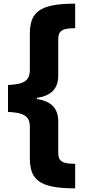

<svg xmlns="http://www.w3.org/2000/svg" viewBox="-20 -819 473 1055"><path d="M393 216V81C322 81 300 67 300 21V-151C300 -227 259 -263 183 -275V-281C259 -293 300 -329 300 -405V-604C300 -650 322 -664 393 -664V-799C190 -799 144 -748 144 -631V-435C144 -375 112 -356 24 -352V-204C112 -200 144 -181 144 -121V48C144 165 190 216 393 216Z"/></svg>

Font: Noto Sans Sinhala SemiCondensed Black
Style: Regular
Weight: 900
Width: 4
Designer: Jelle Bosma - Monotype Design Team
Foundry: Monotype Imaging Inc.
Version: Version 2.006